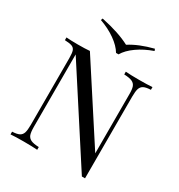

<svg xmlns="http://www.w3.org/2000/svg" viewBox="-213 -1067 1132 1214"><g transform="rotate(30 353.0 -460.5)"><path d="M588.9 -591.8V4.9H565.9L146 -644V-116.2Q146 -77.6 152.8 -58.1Q160.2 -39.1 178.7 -30.3Q197.3 -21.5 236.8 -20V0Q201.2 -2.9 138.2 -2.9Q75.2 -2.9 42 0V-20Q77.1 -21.5 93.8 -30.3Q110.4 -39.1 116.7 -58.1Q123 -77.6 123 -116.2V-602.1Q123 -639.6 117.2 -656.7Q111.3 -673.8 94.7 -680.2Q78.1 -686.5 42 -688V-708Q74.2 -705.1 127 -705.1Q179.7 -705.1 212.9 -708L565.9 -164.1V-591.8Q566.4 -630.4 559.6 -649.9Q552.7 -668.9 533.7 -677.7Q514.6 -686.5 475.1 -688V-708Q510.7 -705.1 573.7 -705.1Q636.7 -705.1 669.9 -708V-688Q634.8 -686.5 618.2 -677.7Q601.6 -668.9 595.2 -649.9Q588.9 -630.4 588.9 -591.8ZM180.2 -925.8Q310.5 -898.9 391.1 -856Q458.5 -899.4 562 -925.8L567.4 -912.1Q502.9 -889.6 453.1 -854.5Q403.3 -819.3 380.4 -779.8H362.3Q338.9 -819.3 289.1 -854.5Q239.3 -889.6 175.3 -912.1Z"/></g></svg>

Font: PlayfairDisplay-Regular
Style: Regular
Weight: 400
Designer: Claus Eggers Sørensen
Foundry: Claus Eggers Sørensen
Version: Version 1.002;PS 001.002;hotconv 1.0.70;makeotf.lib2.5.58329